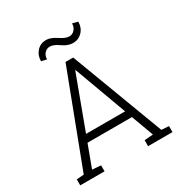

<svg xmlns="http://www.w3.org/2000/svg" viewBox="-203 -1046 1132 1195"><g transform="rotate(-30 362.5 -449.0)"><path d="M26.9 0ZM525.9 -888.7Q525.9 -845.7 499 -817.4Q472.2 -789.1 432.1 -789.1Q396 -789.1 358.4 -815.9Q320.8 -842.8 294.4 -842.8Q271.5 -842.8 255.9 -825.7Q240.2 -808.6 240.2 -782.2L201.7 -791Q201.7 -833 227.8 -861.6Q253.9 -890.1 294.4 -890.1Q326.2 -890.1 366.5 -863.3Q406.7 -836.4 432.1 -836.4Q454.6 -836.4 470.7 -854Q486.8 -871.6 486.8 -898.4ZM26.9 -43 79.1 -46.9 331.5 -710.9H386.7L636.7 -46.9L689.9 -43V0H514.6V-43L576.7 -47.9L518.1 -207H198.7L139.6 -47.9L201.7 -43V0H26.9ZM218.3 -259.3H499L360.8 -635.3H357.9Z"/></g></svg>

Font: TypoPRO Roboto Slab
Style: Light
Weight: 300
Designer: Google
Version: Version 1.100263; 2013; ttfautohint (v0.94.20-1c74) -l 8 -r 